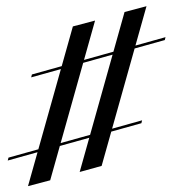

<svg xmlns="http://www.w3.org/2000/svg" viewBox="-20 -564 567 635"><path d="M243.5 4.8 391.9 -524.2 464.5 -543.5 316.1 -15.3ZM5.6 -33.1 8.1 -42.7 450 -166.1 447.6 -156.5ZM72.6 51.6 221 -476.6 294.4 -496 146 32.3ZM83.1 -308.1 85.5 -317.7 527.4 -441.1 525 -431.5Z"/></svg>

Font: Playfair 144pt SemiCondensed
Style: Italic
Weight: 400
Width: 4
Italic angle: -15.6°
Designer: Claus Eggers Sørensen
Foundry: Claus Eggers Sørensen
Version: Version 2.203